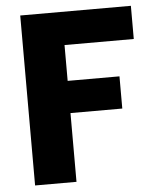

<svg xmlns="http://www.w3.org/2000/svg" viewBox="-51 -746 649 790"><g transform="rotate(-5 273.5 -351.0)"><path d="M519 -702V-565H233V-417H447V-284H233V0H62V-702Z"/></g></svg>

Font: IBM-Poppins
Style: Poppins-Bold
Weight: 700
Designer: Mike Abbink, Paul van der Laan, Pieter van Rosmalen, Ben Mitchell, Mark Frömberg
Foundry: Bold Monday
Version: Version 1.1